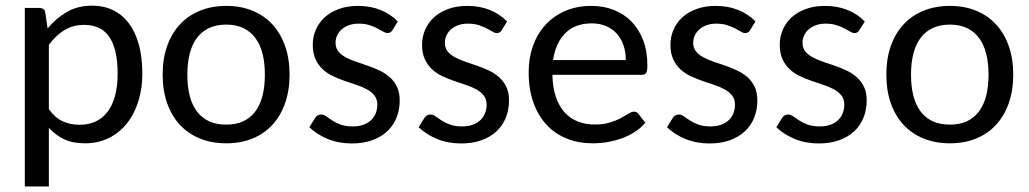

<svg xmlns="http://www.w3.org/2000/svg" viewBox="-20 -506 3682 687"><path d="M68.8 161.1V-477.5H120.1Q129.4 -477.5 135.3 -473.4Q141.1 -469.2 142.1 -460L150.4 -404.3Q180.7 -440.9 219.7 -463.4Q258.8 -485.8 309.6 -485.8Q350.6 -485.8 383.8 -470Q417 -454.1 440.4 -423.3Q463.9 -392.6 476.6 -347.2Q489.3 -301.8 489.3 -242.2Q489.3 -189.5 475.1 -143.8Q460.9 -98.1 434.3 -64.7Q407.7 -31.2 369.6 -12.2Q331.5 6.8 283.7 6.8Q240.2 6.8 209.5 -7.8Q178.7 -22.5 154.8 -48.8V161.1ZM281.2 -417Q241.2 -417 210.7 -398.4Q180.2 -379.9 154.8 -345.7V-115.2Q177.2 -84.5 204.3 -72Q231.4 -59.6 264.6 -59.6Q330.1 -59.6 365.5 -106.9Q400.9 -154.3 400.9 -242.2Q400.9 -288.6 392.8 -321.8Q384.8 -355 369.4 -376.2Q354 -397.5 331.8 -407.2Q309.6 -417 281.2 -417Z M789.6 -484.9Q841.8 -484.9 883.8 -467.5Q925.8 -450.2 955.1 -418.2Q984.4 -386.2 1000.2 -340.8Q1016.1 -295.4 1016.1 -239.3Q1016.1 -182.6 1000.2 -137.2Q984.4 -91.8 955.1 -59.8Q925.8 -27.8 883.8 -10.5Q841.8 6.8 789.6 6.8Q737.3 6.8 695.1 -10.5Q652.8 -27.8 623.3 -59.8Q593.8 -91.8 577.9 -137.2Q562 -182.6 562 -239.3Q562 -295.4 577.9 -340.8Q593.8 -386.2 623.3 -418.2Q652.8 -450.2 695.1 -467.5Q737.3 -484.9 789.6 -484.9ZM789.6 -60.1Q824.2 -60.1 850.1 -72Q876 -84 893.3 -106.9Q910.6 -129.9 919.2 -163.1Q927.7 -196.3 927.7 -238.8Q927.7 -281.2 919.2 -314.5Q910.6 -347.7 893.3 -370.6Q876 -393.6 850.1 -405.8Q824.2 -418 789.6 -418Q754.4 -418 728.3 -405.8Q702.1 -393.6 684.8 -370.6Q667.5 -347.7 658.9 -314.5Q650.4 -281.2 650.4 -238.8Q650.4 -196.3 658.9 -163.1Q667.5 -129.9 684.8 -106.9Q702.1 -84 728.3 -72Q754.4 -60.1 789.6 -60.1Z M1384.3 -398.4Q1378.4 -387.7 1366.7 -387.7Q1359.4 -387.7 1350.8 -393.1Q1342.3 -398.4 1330.3 -404.5Q1318.4 -410.6 1302 -416Q1285.6 -421.4 1263.2 -421.4Q1244.1 -421.4 1229 -416Q1213.9 -410.6 1203.1 -401.4Q1192.4 -392.1 1186.5 -379.6Q1180.7 -367.2 1180.7 -353Q1180.7 -334.5 1190.4 -322.3Q1200.2 -310.1 1216.3 -301.3Q1232.4 -292.5 1253.2 -285.4Q1273.9 -278.3 1295.4 -271Q1316.9 -263.7 1337.6 -253.9Q1358.4 -244.1 1374.5 -230Q1390.6 -215.8 1400.4 -195.6Q1410.2 -175.3 1410.2 -146.5Q1410.2 -113.3 1398.9 -85.2Q1387.7 -57.1 1366 -36.6Q1344.2 -16.1 1312.3 -4.4Q1280.3 7.3 1238.8 7.3Q1191.4 7.3 1152.6 -8.8Q1113.8 -24.9 1086.9 -50.8L1106.9 -83Q1110.8 -89.4 1116.2 -92.8Q1121.6 -96.2 1129.9 -96.2Q1138.7 -96.2 1147.5 -89.6Q1156.2 -83 1168.7 -75Q1181.2 -66.9 1198.7 -60.3Q1216.3 -53.7 1242.7 -53.7Q1265.1 -53.7 1281.5 -60.1Q1297.9 -66.4 1308.6 -76.9Q1319.3 -87.4 1324.7 -101.6Q1330.1 -115.7 1330.1 -131.3Q1330.1 -150.9 1320.1 -163.8Q1310.1 -176.8 1293.9 -185.8Q1277.8 -194.8 1257.1 -201.7Q1236.3 -208.5 1214.6 -216.1Q1192.9 -223.6 1172.1 -233.2Q1151.4 -242.7 1135.3 -257.6Q1119.1 -272.5 1109.1 -293.9Q1099.1 -315.4 1099.1 -346.2Q1099.1 -374 1109.9 -399.2Q1120.6 -424.3 1141.1 -443.4Q1161.6 -462.4 1191.9 -473.6Q1222.2 -484.9 1261.2 -484.9Q1305.7 -484.9 1341.8 -470.2Q1377.9 -455.6 1403.3 -429.2Z M1775.4 -398.4Q1769.5 -387.7 1757.8 -387.7Q1750.5 -387.7 1741.9 -393.1Q1733.4 -398.4 1721.4 -404.5Q1709.5 -410.6 1693.1 -416Q1676.8 -421.4 1654.3 -421.4Q1635.3 -421.4 1620.1 -416Q1605 -410.6 1594.2 -401.4Q1583.5 -392.1 1577.6 -379.6Q1571.8 -367.2 1571.8 -353Q1571.8 -334.5 1581.5 -322.3Q1591.3 -310.1 1607.4 -301.3Q1623.5 -292.5 1644.3 -285.4Q1665 -278.3 1686.5 -271Q1708 -263.7 1728.8 -253.9Q1749.5 -244.1 1765.6 -230Q1781.7 -215.8 1791.5 -195.6Q1801.3 -175.3 1801.3 -146.5Q1801.3 -113.3 1790 -85.2Q1778.8 -57.1 1757.1 -36.6Q1735.4 -16.1 1703.4 -4.4Q1671.4 7.3 1629.9 7.3Q1582.5 7.3 1543.7 -8.8Q1504.9 -24.9 1478 -50.8L1498 -83Q1502 -89.4 1507.3 -92.8Q1512.7 -96.2 1521 -96.2Q1529.8 -96.2 1538.6 -89.6Q1547.4 -83 1559.8 -75Q1572.3 -66.9 1589.8 -60.3Q1607.4 -53.7 1633.8 -53.7Q1656.2 -53.7 1672.6 -60.1Q1689 -66.4 1699.7 -76.9Q1710.4 -87.4 1715.8 -101.6Q1721.2 -115.7 1721.2 -131.3Q1721.2 -150.9 1711.2 -163.8Q1701.2 -176.8 1685.1 -185.8Q1668.9 -194.8 1648.2 -201.7Q1627.4 -208.5 1605.7 -216.1Q1584 -223.6 1563.2 -233.2Q1542.5 -242.7 1526.4 -257.6Q1510.3 -272.5 1500.2 -293.9Q1490.2 -315.4 1490.2 -346.2Q1490.2 -374 1501 -399.2Q1511.7 -424.3 1532.2 -443.4Q1552.7 -462.4 1583 -473.6Q1613.3 -484.9 1652.3 -484.9Q1696.8 -484.9 1732.9 -470.2Q1769 -455.6 1794.4 -429.2Z M2096.2 -484.9Q2139.2 -484.9 2175.8 -470.7Q2212.4 -456.5 2239.3 -429.2Q2266.1 -401.9 2281.2 -362.3Q2296.4 -322.8 2296.4 -271.5Q2296.4 -251.5 2292 -244.9Q2287.6 -238.3 2275.9 -238.3H1956.5Q1957.5 -193.4 1968.8 -159.9Q1980 -126.5 1999.8 -104.5Q2019.5 -82.5 2046.9 -71.5Q2074.2 -60.5 2107.9 -60.5Q2139.2 -60.5 2162.1 -67.6Q2185.1 -74.7 2201.4 -83.5Q2217.8 -92.3 2229 -99.4Q2240.2 -106.4 2248.5 -106.4Q2253.9 -106.4 2257.8 -104.2Q2261.7 -102.1 2264.6 -98.1L2289.1 -66.9Q2272.9 -47.9 2251.2 -33.9Q2229.5 -20 2204.6 -11Q2179.7 -2 2153.1 2.4Q2126.5 6.8 2100.6 6.8Q2050.8 6.8 2008.8 -9.8Q1966.8 -26.4 1936.3 -58.8Q1905.8 -91.3 1888.7 -138.9Q1871.6 -186.5 1871.6 -248.5Q1871.6 -298.3 1887 -341.6Q1902.3 -384.8 1931.4 -416.7Q1960.4 -448.7 2002.2 -466.8Q2043.9 -484.9 2096.2 -484.9ZM2097.7 -422.4Q2037.6 -422.4 2002.7 -387.2Q1967.8 -352.1 1959 -291H2219.2Q2219.2 -319.8 2210.9 -344Q2202.6 -368.2 2187 -385.5Q2171.4 -402.8 2148.7 -412.6Q2126 -422.4 2097.7 -422.4Z M2664.1 -398.4Q2658.2 -387.7 2646.5 -387.7Q2639.2 -387.7 2630.6 -393.1Q2622.1 -398.4 2610.1 -404.5Q2598.1 -410.6 2581.8 -416Q2565.4 -421.4 2543 -421.4Q2523.9 -421.4 2508.8 -416Q2493.7 -410.6 2482.9 -401.4Q2472.2 -392.1 2466.3 -379.6Q2460.4 -367.2 2460.4 -353Q2460.4 -334.5 2470.2 -322.3Q2480 -310.1 2496.1 -301.3Q2512.2 -292.5 2533 -285.4Q2553.7 -278.3 2575.2 -271Q2596.7 -263.7 2617.4 -253.9Q2638.2 -244.1 2654.3 -230Q2670.4 -215.8 2680.2 -195.6Q2689.9 -175.3 2689.9 -146.5Q2689.9 -113.3 2678.7 -85.2Q2667.5 -57.1 2645.8 -36.6Q2624 -16.1 2592 -4.4Q2560.1 7.3 2518.6 7.3Q2471.2 7.3 2432.4 -8.8Q2393.6 -24.9 2366.7 -50.8L2386.7 -83Q2390.6 -89.4 2396 -92.8Q2401.4 -96.2 2409.7 -96.2Q2418.5 -96.2 2427.2 -89.6Q2436 -83 2448.5 -75Q2460.9 -66.9 2478.5 -60.3Q2496.1 -53.7 2522.5 -53.7Q2544.9 -53.7 2561.3 -60.1Q2577.6 -66.4 2588.4 -76.9Q2599.1 -87.4 2604.5 -101.6Q2609.9 -115.7 2609.9 -131.3Q2609.9 -150.9 2599.9 -163.8Q2589.8 -176.8 2573.7 -185.8Q2557.6 -194.8 2536.9 -201.7Q2516.1 -208.5 2494.4 -216.1Q2472.7 -223.6 2451.9 -233.2Q2431.2 -242.7 2415 -257.6Q2398.9 -272.5 2388.9 -293.9Q2378.9 -315.4 2378.9 -346.2Q2378.9 -374 2389.6 -399.2Q2400.4 -424.3 2420.9 -443.4Q2441.4 -462.4 2471.7 -473.6Q2502 -484.9 2541 -484.9Q2585.4 -484.9 2621.6 -470.2Q2657.7 -455.6 2683.1 -429.2Z M3055.2 -398.4Q3049.3 -387.7 3037.6 -387.7Q3030.3 -387.7 3021.7 -393.1Q3013.2 -398.4 3001.2 -404.5Q2989.3 -410.6 2972.9 -416Q2956.5 -421.4 2934.1 -421.4Q2915 -421.4 2899.9 -416Q2884.8 -410.6 2874 -401.4Q2863.3 -392.1 2857.4 -379.6Q2851.6 -367.2 2851.6 -353Q2851.6 -334.5 2861.3 -322.3Q2871.1 -310.1 2887.2 -301.3Q2903.3 -292.5 2924.1 -285.4Q2944.8 -278.3 2966.3 -271Q2987.8 -263.7 3008.5 -253.9Q3029.3 -244.1 3045.4 -230Q3061.5 -215.8 3071.3 -195.6Q3081.1 -175.3 3081.1 -146.5Q3081.1 -113.3 3069.8 -85.2Q3058.6 -57.1 3036.9 -36.6Q3015.1 -16.1 2983.2 -4.4Q2951.2 7.3 2909.7 7.3Q2862.3 7.3 2823.5 -8.8Q2784.7 -24.9 2757.8 -50.8L2777.8 -83Q2781.7 -89.4 2787.1 -92.8Q2792.5 -96.2 2800.8 -96.2Q2809.6 -96.2 2818.4 -89.6Q2827.1 -83 2839.6 -75Q2852.1 -66.9 2869.6 -60.3Q2887.2 -53.7 2913.6 -53.7Q2936 -53.7 2952.4 -60.1Q2968.8 -66.4 2979.5 -76.9Q2990.2 -87.4 2995.6 -101.6Q3001 -115.7 3001 -131.3Q3001 -150.9 2991 -163.8Q2981 -176.8 2964.8 -185.8Q2948.7 -194.8 2928 -201.7Q2907.2 -208.5 2885.5 -216.1Q2863.8 -223.6 2843 -233.2Q2822.3 -242.7 2806.2 -257.6Q2790 -272.5 2780 -293.9Q2770 -315.4 2770 -346.2Q2770 -374 2780.8 -399.2Q2791.5 -424.3 2812 -443.4Q2832.5 -462.4 2862.8 -473.6Q2893.1 -484.9 2932.1 -484.9Q2976.6 -484.9 3012.7 -470.2Q3048.8 -455.6 3074.2 -429.2Z M3378.9 -484.9Q3431.2 -484.9 3473.1 -467.5Q3515.1 -450.2 3544.4 -418.2Q3573.7 -386.2 3589.6 -340.8Q3605.5 -295.4 3605.5 -239.3Q3605.5 -182.6 3589.6 -137.2Q3573.7 -91.8 3544.4 -59.8Q3515.1 -27.8 3473.1 -10.5Q3431.2 6.8 3378.9 6.8Q3326.7 6.8 3284.4 -10.5Q3242.2 -27.8 3212.6 -59.8Q3183.1 -91.8 3167.2 -137.2Q3151.4 -182.6 3151.4 -239.3Q3151.4 -295.4 3167.2 -340.8Q3183.1 -386.2 3212.6 -418.2Q3242.2 -450.2 3284.4 -467.5Q3326.7 -484.9 3378.9 -484.9ZM3378.9 -60.1Q3413.6 -60.1 3439.5 -72Q3465.3 -84 3482.7 -106.9Q3500 -129.9 3508.5 -163.1Q3517.1 -196.3 3517.1 -238.8Q3517.1 -281.2 3508.5 -314.5Q3500 -347.7 3482.7 -370.6Q3465.3 -393.6 3439.5 -405.8Q3413.6 -418 3378.9 -418Q3343.8 -418 3317.6 -405.8Q3291.5 -393.6 3274.2 -370.6Q3256.8 -347.7 3248.3 -314.5Q3239.7 -281.2 3239.7 -238.8Q3239.7 -196.3 3248.3 -163.1Q3256.8 -129.9 3274.2 -106.9Q3291.5 -84 3317.6 -72Q3343.8 -60.1 3378.9 -60.1Z"/></svg>

Font: Carlito
Style: Regular
Weight: 400
Designer: Lukasz Dziedzic
Foundry: tyPoland Lukasz Dziedzic
Version: Version 1.104